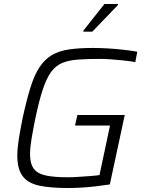

<svg xmlns="http://www.w3.org/2000/svg" viewBox="-20 -937 726 965"><path d="M320 8Q233 8 177 -4Q121 -16 94 -51.5Q67 -87 67 -155Q67 -191 74.5 -238Q82 -285 94 -345Q114 -436 133.5 -498.5Q153 -561 179 -600Q205 -639 240.5 -660Q276 -681 326.5 -688.5Q377 -696 447 -696Q484 -696 524.5 -693.5Q565 -691 604 -686.5Q643 -682 670 -677L660 -625Q631 -630 598 -633.5Q565 -637 535 -639Q505 -641 484 -641Q418 -641 371.5 -637.5Q325 -634 292.5 -620.5Q260 -607 237 -575.5Q214 -544 195.5 -488.5Q177 -433 158 -344Q146 -284 138.5 -239.5Q131 -195 131 -162Q131 -115 149.5 -89.5Q168 -64 210 -55Q252 -46 321 -46Q343 -46 372.5 -48Q402 -50 431 -52Q460 -54 480 -57L533 -306H357L369 -359H607L532 -10Q499 -5 461 -0.5Q423 4 387 6Q351 8 320 8ZM399 -778V-783L505 -917H573V-912L444 -778Z"/></svg>

Font: Saira Thin Light
Style: Italic
Weight: 300
Italic angle: -12°
Version: Version 1.101